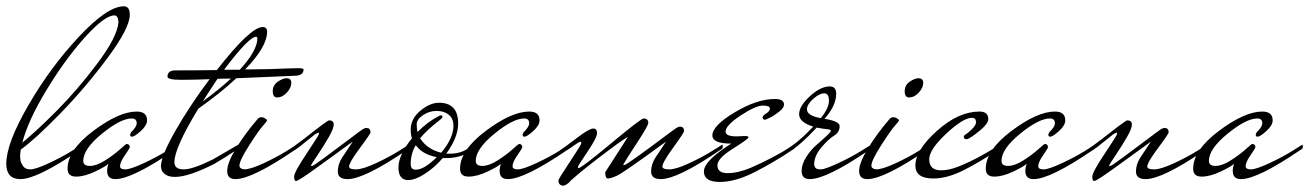

<svg xmlns="http://www.w3.org/2000/svg" viewBox="-38 -554 4166 611"><path d="M27 16Q-18 16 -18 -33Q-18 -98 52.5 -219.5Q123 -341 213.5 -437.5Q304 -534 356 -534Q375 -534 375 -507Q375 -465 304.5 -370Q234 -275 153 -192Q72 -109 28 -78Q26 -62 26 -56.5Q26 -51 27 -44Q28 -37 35 -26Q42 -15 58.5 -15Q75 -15 117 -34.5Q159 -54 191 -74L223 -94Q224 -92 224 -86Q224 -80 215 -76Q80 16 27 16ZM339 -483Q338 -505 326 -505Q295 -505 232 -435Q169 -365 110 -267.5Q51 -170 33 -100Q75 -134 141 -200Q207 -266 271 -351Q335 -436 339 -483Z M382 -119Q376 -119 376 -126L379 -133Q397 -150 397 -162Q397 -177 381 -177Q346 -177 286.5 -128.5Q227 -80 227 -42Q227 -26 248 -26Q269 -26 296.5 -43.5Q324 -61 343.5 -78.5Q363 -96 365 -96Q375 -95 375 -86Q375 -82 359.5 -60Q344 -38 344 -25Q344 -15 360.5 -15Q377 -15 419 -34.5Q461 -54 493 -74L525 -94Q526 -92 526 -86Q526 -80 517 -76Q382 16 329 16Q303 16 303 -10Q303 -21 307 -33Q300 -25 265.5 -8.5Q231 8 204 8Q177 8 177 -17Q177 -76 259 -137.5Q341 -199 397 -199Q430 -199 430 -171Q430 -155 410 -137Q390 -119 382 -119Z M518 -330Q586 -330 652 -331Q759 -468 798 -468Q812 -468 812 -453Q812 -405 742 -333L818 -334Q894 -337 911 -337Q928 -337 928 -333Q928 -314 902 -313L714 -305Q665 -259 593 -208Q517 -83 517 -38Q517 -15 546.5 -15Q576 -15 640 -47L721 -94Q722 -92 722 -86Q722 -80 713 -76Q681 -54 643 -32Q562 9 519 9Q499 9 488 1Q477 -7 476 -15L474 -23Q474 -57 520 -137.5Q566 -218 629 -302Q581 -300 538 -300Q495 -300 495 -310Q495 -329 518 -330ZM781 -432Q781 -437 777 -437Q754 -437 675 -332H725Q781 -393 781 -432ZM697 -304Q665 -304 654 -303Q645 -290 629 -265Q613 -240 607 -231Q659 -269 697 -304Z M874 -305Q889 -305 889 -290Q889 -275 875 -259.5Q861 -244 844 -244Q830 -244 830 -263.5Q830 -283 846 -294Q862 -305 874 -305ZM780 -173Q785 -181 794 -181Q803 -181 812 -172Q812 -168 799 -154Q786 -140 755 -91.5Q724 -43 724 -27Q724 -17 739 -15Q759 -15 801 -34.5Q843 -54 875 -74L907 -94Q908 -92 908 -86Q908 -80 899 -76Q764 16 711 16Q685 16 685 -10Q685 -36 713.5 -82.5Q742 -129 780 -173Z M878 -76Q897 -87 928 -111Q1004 -171 1009 -171Q1024 -171 1024 -158Q1024 -145 1008.5 -118Q993 -91 973.5 -62Q954 -33 951 -27Q952 -26 955.5 -26Q959 -26 995 -52.5Q1031 -79 1070 -108.5Q1109 -138 1116 -142.5Q1123 -147 1129 -147Q1141 -146 1141 -133Q1141 -128 1107 -82.5Q1073 -37 1073 -24Q1073 -15 1094.5 -15Q1116 -15 1158 -34.5Q1200 -54 1232 -74L1264 -94Q1265 -92 1265 -86Q1265 -80 1256 -76Q1121 16 1068 16Q1037 16 1037 -8Q1037 -31 1050.5 -52Q1064 -73 1074 -87.5Q1084 -102 1084 -103Q1038 -70 975 -24Q912 22 904 22Q898 22 898 8Q898 -6 937.5 -65Q977 -124 977 -128Q977 -132 975 -132L965 -127L915 -87Q910 -83 896 -74Q882 -65 878.5 -65Q875 -65 875 -69.5Q875 -74 878 -76Z M1455 -70Q1424 -51 1383 -51H1371Q1344 -20 1313.5 -0.5Q1283 19 1261 19Q1230 19 1230 -21Q1230 -61 1273 -114Q1269 -125 1269 -141Q1269 -176 1299.5 -201.5Q1330 -227 1359 -227Q1420 -227 1420 -161Q1420 -117 1382 -65H1394Q1426 -65 1449 -80Q1452 -83 1457 -83Q1462 -83 1462 -79.5Q1462 -76 1455 -70ZM1359 -185Q1364 -187 1367 -187Q1370 -187 1370 -182.5Q1370 -178 1359 -170Q1319 -139 1299 -114Q1321 -79 1366 -68Q1405 -114 1405 -154Q1405 -177 1390 -189Q1375 -201 1351.5 -201Q1328 -201 1308 -187.5Q1288 -174 1288 -158.5Q1288 -143 1291 -134Q1322 -166 1359 -185ZM1285 -92Q1269 -65 1269 -32Q1269 -14 1285 -14Q1312 -14 1352 -54Q1307 -62 1285 -92Z M1631 -119Q1625 -119 1625 -126L1628 -133Q1646 -150 1646 -162Q1646 -177 1630 -177Q1595 -177 1535.5 -128.5Q1476 -80 1476 -42Q1476 -26 1497 -26Q1518 -26 1545.5 -43.5Q1573 -61 1592.5 -78.5Q1612 -96 1614 -96Q1624 -95 1624 -86Q1624 -82 1608.5 -60Q1593 -38 1593 -25Q1593 -15 1609.5 -15Q1626 -15 1668 -34.5Q1710 -54 1742 -74L1774 -94Q1775 -92 1775 -86Q1775 -80 1766 -76Q1631 16 1578 16Q1552 16 1552 -10Q1552 -21 1556 -33Q1549 -25 1514.5 -8.5Q1480 8 1453 8Q1426 8 1426 -17Q1426 -76 1508 -137.5Q1590 -199 1646 -199Q1679 -199 1679 -171Q1679 -155 1659 -137Q1639 -119 1631 -119Z M1777 -83 1752 -67Q1748 -65 1744.5 -65Q1741 -65 1741 -69Q1741 -73 1744 -76Q1752 -80 1794.5 -112.5Q1837 -145 1849.5 -145Q1862 -145 1862 -130.5Q1862 -116 1831.5 -71Q1801 -26 1801 -22.5Q1801 -19 1803 -19Q1812 -19 1907 -98Q2002 -177 2010 -177Q2025 -177 2025 -163Q2025 -154 1990.5 -101.5Q1956 -49 1945 -30Q1946 -29 1949.5 -29Q1953 -29 1990 -55.5Q2027 -82 2067 -112Q2107 -142 2114 -146.5Q2121 -151 2127 -151Q2139 -150 2139 -137Q2139 -132 2104.5 -84.5Q2070 -37 2070 -24Q2070 -15 2091.5 -15Q2113 -15 2155 -34.5Q2197 -54 2229 -74L2261 -94Q2262 -92 2262 -86Q2262 -80 2253 -76Q2118 16 2065 16Q2034 16 2034 -8Q2034 -31 2047.5 -52Q2061 -73 2071 -87.5Q2081 -102 2081 -103Q1947 -5 1926.5 4.5Q1906 14 1897 14Q1888 14 1888 -6L1960 -118Q1948 -113 1882 -63Q1816 -13 1779 20Q1765 37 1752 37Q1739 34 1739 20Q1739 16 1775.5 -39Q1812 -94 1812 -98.5Q1812 -103 1809.5 -103Q1807 -103 1801 -99.5Q1795 -96 1787 -90Q1779 -84 1777 -83Z M2289 -97Q2229 -97 2229 -123Q2229 -154 2300 -196.5Q2371 -239 2428 -239Q2457 -239 2457 -221Q2457 -211 2442 -199Q2427 -187 2413 -180Q2399 -173 2397 -173Q2391 -173 2389 -178Q2387 -185 2399.5 -192.5Q2412 -200 2412 -209Q2412 -218 2389.5 -218Q2367 -218 2319 -186.5Q2271 -155 2271 -135Q2271 -120 2306 -120Q2312 -120 2328 -121Q2344 -122 2344 -117Q2344 -112 2294.5 -81Q2245 -50 2245 -28Q2245 -3 2277.5 -3Q2310 -3 2351 -20Q2417 -49 2471 -82L2490 -94Q2491 -92 2491 -86Q2491 -80 2482 -76Q2429 -40 2366 -7.5Q2303 25 2252.5 25Q2202 25 2202 -8.5Q2202 -42 2289 -97Z M2468 -67Q2464 -65 2460.5 -65Q2457 -65 2457 -69Q2457 -73 2460 -76Q2501 -99 2550 -151Q2505 -165 2505 -190.5Q2505 -216 2539 -247.5Q2573 -279 2603 -279Q2623 -279 2623 -255Q2623 -218 2586 -176Q2634 -168 2634 -153Q2634 -133 2616.5 -122.5Q2599 -112 2576 -85Q2553 -58 2553 -31Q2553 -25 2557 -20Q2561 -15 2574 -15Q2587 -15 2629 -34.5Q2671 -54 2703 -74L2735 -94Q2736 -92 2736 -86Q2736 -80 2727 -76Q2592 16 2539 16Q2513 16 2513 -10Q2513 -31 2527.5 -54Q2542 -77 2559.5 -92Q2577 -107 2591.5 -120.5Q2606 -134 2606 -138Q2606 -142 2593.5 -143Q2581 -144 2561 -148Q2506 -89 2468 -67ZM2530 -206Q2530 -186 2574 -178Q2600 -210 2600 -233.5Q2600 -257 2585 -257Q2570 -257 2550 -239.5Q2530 -222 2530 -206Z M2885 -305Q2900 -305 2900 -290Q2900 -275 2886 -259.5Q2872 -244 2855 -244Q2841 -244 2841 -263.5Q2841 -283 2857 -294Q2873 -305 2885 -305ZM2791 -173Q2796 -181 2805 -181Q2814 -181 2823 -172Q2823 -168 2810 -154Q2797 -140 2766 -91.5Q2735 -43 2735 -27Q2735 -17 2750 -15Q2770 -15 2812 -34.5Q2854 -54 2886 -74L2918 -94Q2919 -92 2919 -86Q2919 -80 2910 -76Q2775 16 2722 16Q2696 16 2696 -10Q2696 -36 2724.5 -82.5Q2753 -129 2791 -173Z M3022 -28Q3070 -48 3125 -82L3144 -94Q3145 -92 3145 -86Q3145 -80 3136 -76Q3083 -40 3030 -13Q2977 14 2932 14Q2875 14 2875 -27Q2875 -76 2943.5 -137.5Q3012 -199 3079 -199Q3107 -199 3107 -175Q3107 -161 3082 -140Q3047 -111 3038 -111Q3029 -111 3029 -119Q3029 -122 3033 -125Q3043 -131 3055.5 -143.5Q3068 -156 3068 -165Q3068 -179 3055 -179Q3027 -179 2973 -128.5Q2919 -78 2919 -47Q2919 -12 2957 -12Q2982 -12 3012 -24Z M3304 -119Q3298 -119 3298 -126L3301 -133Q3319 -150 3319 -162Q3319 -177 3303 -177Q3268 -177 3208.5 -128.5Q3149 -80 3149 -42Q3149 -26 3170 -26Q3191 -26 3218.5 -43.5Q3246 -61 3265.5 -78.5Q3285 -96 3287 -96Q3297 -95 3297 -86Q3297 -82 3281.5 -60Q3266 -38 3266 -25Q3266 -15 3282.5 -15Q3299 -15 3341 -34.5Q3383 -54 3415 -74L3447 -94Q3448 -92 3448 -86Q3448 -80 3439 -76Q3304 16 3251 16Q3225 16 3225 -10Q3225 -21 3229 -33Q3222 -25 3187.5 -8.5Q3153 8 3126 8Q3099 8 3099 -17Q3099 -76 3181 -137.5Q3263 -199 3319 -199Q3352 -199 3352 -171Q3352 -155 3332 -137Q3312 -119 3304 -119Z M3418 -76Q3437 -87 3468 -111Q3544 -171 3549 -171Q3564 -171 3564 -158Q3564 -145 3548.5 -118Q3533 -91 3513.5 -62Q3494 -33 3491 -27Q3492 -26 3495.5 -26Q3499 -26 3535 -52.5Q3571 -79 3610 -108.5Q3649 -138 3656 -142.5Q3663 -147 3669 -147Q3681 -146 3681 -133Q3681 -128 3647 -82.5Q3613 -37 3613 -24Q3613 -15 3634.5 -15Q3656 -15 3698 -34.5Q3740 -54 3772 -74L3804 -94Q3805 -92 3805 -86Q3805 -80 3796 -76Q3661 16 3608 16Q3577 16 3577 -8Q3577 -31 3590.5 -52Q3604 -73 3614 -87.5Q3624 -102 3624 -103Q3578 -70 3515 -24Q3452 22 3444 22Q3438 22 3438 8Q3438 -6 3477.5 -65Q3517 -124 3517 -128Q3517 -132 3515 -132L3505 -127L3455 -87Q3450 -83 3436 -74Q3422 -65 3418.5 -65Q3415 -65 3415 -69.5Q3415 -74 3418 -76Z M3964 -119Q3958 -119 3958 -126L3961 -133Q3979 -150 3979 -162Q3979 -177 3963 -177Q3928 -177 3868.5 -128.5Q3809 -80 3809 -42Q3809 -26 3830 -26Q3851 -26 3878.5 -43.5Q3906 -61 3925.5 -78.5Q3945 -96 3947 -96Q3957 -95 3957 -86Q3957 -82 3941.5 -60Q3926 -38 3926 -25Q3926 -15 3942.5 -15Q3959 -15 4001 -34.5Q4043 -54 4075 -74L4107 -94Q4108 -92 4108 -86Q4108 -80 4099 -76Q3964 16 3911 16Q3885 16 3885 -10Q3885 -21 3889 -33Q3882 -25 3847.5 -8.5Q3813 8 3786 8Q3759 8 3759 -17Q3759 -76 3841 -137.5Q3923 -199 3979 -199Q4012 -199 4012 -171Q4012 -155 3992 -137Q3972 -119 3964 -119Z"/></svg>

Font: Mr De Haviland
Style: Regular
Weight: 400
Designer: Alejandro Paul
Foundry: Alejandro Paul
Version: Version 1.000